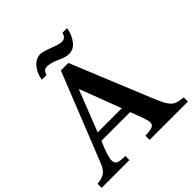

<svg xmlns="http://www.w3.org/2000/svg" viewBox="-257 -1150 1339 1339"><g transform="rotate(-45 412.5 -481.0)"><path d="M524 -173 501 -233H218Q171 -127 171 -86Q171 -58 191.5 -49Q212 -40 261 -40V0H-13V-40Q36 -45 60.5 -62Q85 -79 102 -121L365 -780H439L678 -196Q707 -125 726 -96Q745 -67 767 -56.5Q789 -46 838 -41V0H460V-41Q511 -43 530.5 -51.5Q550 -60 550 -83Q550 -105 524 -173ZM360 -596 241 -293H479L364 -596ZM271 -828H225Q235 -887 268 -924.5Q301 -962 344 -962Q368 -962 431 -938Q487 -916 510 -916Q529 -916 540.5 -925.5Q552 -935 559 -958H604Q596 -900 560 -856Q530 -820 487 -820Q455 -820 402 -845Q353 -868 315 -868Q298 -868 288 -859Q278 -850 271 -828Z"/></g></svg>

Font: Libre Baskerville
Style: Bold
Weight: 700
Designer: Pablo Impallari, Rodrigo Fuenzalida
Foundry: Pablo Impallari, Rodrigo Fuenzalida
Version: Version 1.000